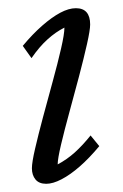

<svg xmlns="http://www.w3.org/2000/svg" viewBox="-20 -445 302 473"><path d="M93.8 7.8Q76.2 7.8 67.4 -2.9Q58.6 -13.7 58.6 -30.3Q58.6 -44.9 66.4 -78.6Q74.2 -112.3 85.9 -156.2Q97.7 -200.2 109.9 -244.6Q122.1 -289.1 130.4 -325.2Q138.7 -361.3 138.7 -377Q117.2 -366.2 97.2 -348.1Q77.1 -330.1 57.6 -301.8L36.1 -332Q60.5 -361.3 84 -381.8Q107.4 -402.3 128.4 -413.6Q149.4 -424.8 167 -424.8Q184.6 -424.8 193.4 -414.6Q202.1 -404.3 202.1 -384.8Q202.1 -371.1 194.3 -336.4Q186.5 -301.8 174.8 -257.3Q163.1 -212.9 150.9 -168.5Q138.7 -124 130.4 -88.9Q122.1 -53.7 122.1 -40Q144.5 -51.8 164.1 -69.3Q183.6 -86.9 203.1 -111.3L224.6 -85Q200.2 -55.7 176.8 -35.2Q153.3 -14.6 131.8 -3.4Q110.4 7.8 93.8 7.8Z"/></svg>

Font: Crimson Pro ExtraLight Light
Style: Italic
Weight: 300
Italic angle: -12°
Version: Version 1.002